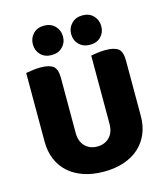

<svg xmlns="http://www.w3.org/2000/svg" viewBox="-123 -927 910 1041"><g transform="rotate(-15 332.0 -406.5)"><path d="M332 18Q269 18 219 1Q169 -16 134 -47.5Q99 -79 80.5 -123.5Q62 -168 62 -222V-608Q74 -610 97 -613.5Q120 -617 143 -617Q193 -617 215 -600Q237 -583 237 -534V-225Q237 -177 263.5 -150Q290 -123 332 -123Q374 -123 400.5 -150Q427 -177 427 -225V-608Q439 -610 462 -613.5Q485 -617 508 -617Q558 -617 580 -600Q602 -583 602 -534V-222Q602 -168 583.5 -123.5Q565 -79 530 -47.5Q495 -16 445 1Q395 18 332 18ZM306 -748Q306 -713 282.5 -689.5Q259 -666 221 -666Q183 -666 160 -689.5Q137 -713 137 -748Q137 -783 160 -807Q183 -831 221 -831Q259 -831 282.5 -807Q306 -783 306 -748ZM521 -748Q521 -713 498 -689.5Q475 -666 437 -666Q399 -666 375.5 -689.5Q352 -713 352 -748Q352 -783 375.5 -807Q399 -831 437 -831Q475 -831 498 -807Q521 -783 521 -748Z"/></g></svg>

Font: Baloo 2 ExtraBold
Style: Regular
Weight: 800
Designer: Sarang Kulkarni and Ek Type
Foundry: Ek Type
Version: Version 1.640;hotconv 1.0.111;makeotfexe 2.5.65597; ttfautoh